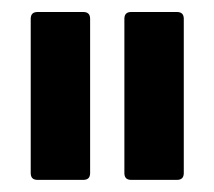

<svg xmlns="http://www.w3.org/2000/svg" viewBox="-20 -703 357 320"><path d="M198.6 -403.2Q187.3 -403.2 187.3 -414.5V-671.7Q187.3 -683 198.6 -683H275Q286.3 -683 286.3 -671.7V-414.5Q286.3 -403.2 275 -403.2ZM42.5 -403.2Q31.2 -403.2 31.2 -414.5V-671.7Q31.2 -683 42.5 -683H118.9Q130.2 -683 130.2 -671.7V-414.5Q130.2 -403.2 118.9 -403.2Z"/></svg>

Font: Sofia Sans Extra Condensed
Style: Regular
Weight: 400
Designer: Botio Nikoltchev, Ani Petrova
Foundry: lettersoup
Version: Version 4.101